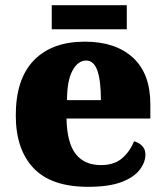

<svg xmlns="http://www.w3.org/2000/svg" viewBox="-20 -712 638 742"><path d="M320 10Q178 10 109.5 -62.5Q41 -135 41 -266Q41 -407 111 -479Q181 -551 308 -551Q426 -551 493.5 -489.5Q561 -428 561 -309V-254H237Q239 -160 272.5 -117Q306 -74 370 -74Q421 -74 451.5 -100Q482 -126 498 -166Q517 -161 529.5 -148Q542 -135 542 -115Q542 -85 520 -56Q498 -27 449.5 -8.5Q401 10 320 10ZM370 -325Q370 -399 356.5 -438.5Q343 -478 313 -478Q281 -478 260 -439Q239 -400 239 -325ZM180 -599V-692H470V-599Z"/></svg>

Font: Noto Serif Khmer Black
Style: Regular
Weight: 900
Version: Version 2.003